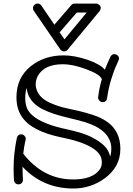

<svg xmlns="http://www.w3.org/2000/svg" viewBox="-20 -1034 752 1088"><path d="M130.9 -536.1Q123 -508.3 123 -479Q123 -449.7 131.1 -425.8Q139.2 -401.9 164.1 -379.9Q220.7 -330.1 360.8 -300.8Q451.2 -281.2 497.8 -257.6Q544.4 -233.9 570.6 -208.3Q596.7 -182.6 604 -147Q610.8 -167 610.8 -192.6Q610.8 -218.3 600.8 -240.7Q590.8 -263.2 574.5 -280Q558.1 -296.9 536.6 -309.6Q515.1 -322.3 492.2 -331.1Q460.9 -343.3 417 -354Q373 -364.7 342.3 -372.6Q311.5 -380.4 282.2 -390.1Q252.9 -399.9 226.6 -412.6Q200.2 -425.3 179.7 -442.9Q136.2 -480.5 130.9 -536.1ZM111.8 -163.1Q225.6 -17.1 395 -17.1Q499.5 -17.1 541 -68.4Q557.1 -87.4 557.1 -112.8Q557.1 -138.2 545.9 -155.5Q534.7 -172.9 516.6 -186.5Q498.5 -200.2 475.8 -210.7Q453.1 -221.2 430.2 -229Q393.6 -241.7 355 -249.5Q316.4 -257.3 282.2 -266.4Q248 -275.4 217.3 -288.1Q186.5 -300.8 160.2 -317.9Q133.8 -335 114.3 -358.4Q73.2 -407.7 73.2 -482.9Q73.2 -594.7 156.2 -660.2Q232.4 -720.2 340.8 -720.2Q401.9 -720.2 475.6 -695.3Q546.9 -670.9 574.2 -639.2Q585.4 -669.4 606 -712.9Q614.3 -727.1 627.2 -727.1Q640.1 -727.1 647.5 -719Q654.8 -710.9 654.8 -703.4Q654.8 -695.8 640.6 -666.5Q626.5 -637.2 610.1 -584.2Q593.8 -531.2 586.9 -477.1Q585.9 -467.3 578.9 -461.2Q571.8 -455.1 561.3 -455.1Q550.8 -455.1 543.5 -463.4Q536.1 -471.7 536.1 -480V-482.9Q542 -534.7 557.1 -585Q548.3 -611.8 471.7 -640.6Q395.5 -669.9 335.9 -669.9Q233.4 -669.9 195.8 -606.4Q182.6 -584.5 182.1 -553.2Q187 -481.9 272.9 -447.3Q314.5 -429.7 355 -421.1Q395.5 -412.6 429.9 -404.5Q464.4 -396.5 509.3 -381.8Q554.2 -367.2 587.9 -343.3Q662.1 -291 662.1 -189.9Q662.1 -89.4 574.7 -24.4Q495.1 34.2 396 34.2Q223.1 34.2 107.9 -88.9V-77.1Q107.9 -46.4 109.9 -16.1V-14.2Q109.9 -4.4 103.3 2.9Q96.7 10.3 85.7 10.7Q74.7 11.2 67.4 4.4Q60.1 -2.4 59.1 -15.6Q57.1 -42 57.1 -84Q57.1 -161.6 75.2 -252Q80.6 -272.9 100.1 -272.9Q111.3 -272.9 118.7 -264.4Q126 -255.9 126 -251V-245.1Q126 -243.7 124.3 -237.3Q122.6 -231 120.8 -221.4Q119.1 -211.9 117.2 -203.1Q115.7 -192.9 111.8 -163.1ZM415 -962.9 317.9 -850.6 345.2 -811 471.2 -962.9ZM524.9 -1013.7Q534.2 -1013.7 542.5 -1006.3Q550.8 -999 550.8 -989.3Q550.8 -979.5 544.9 -971.7L362.8 -752Q355.5 -742.7 342.3 -742.7Q329.1 -742.7 321.8 -753.9L170.9 -973.6Q167 -979.5 167 -988.5Q167 -997.6 174.3 -1005.6Q181.6 -1013.7 193.8 -1013.7Q206.1 -1013.7 213.9 -1002.9L288.1 -894L383.8 -1004.9Q391.6 -1013.7 402.8 -1013.7Z"/></svg>

Font: Ribeye Marrow
Style: Regular
Weight: 400
Designer: Astigmatic (AOETI)
Foundry: Astigmatic (AOETI)
Version: Version 1.000